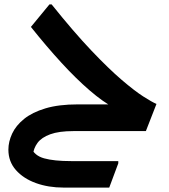

<svg xmlns="http://www.w3.org/2000/svg" viewBox="-20 -594 764 870"><path d="M313 0Q247 0 207.5 14.5Q168 29 150 53.5Q132 78 129 109L121 74Q135 111 180 123.5Q225 136 302 136H516V146L475 256H268Q199 256 142.5 235.5Q86 215 52 176.5Q18 138 18 84Q18 48 35 11.5Q52 -25 89 -55Q126 -85 186 -103Q246 -121 332 -121H530L498 -105Q447 -132 386 -184.5Q325 -237 258 -310Q191 -383 120 -472L204 -574H214Q315 -448 394 -365Q473 -282 531.5 -232Q590 -182 629 -157Q668 -132 689 -123L641 0Z"/></svg>

Font: Kufam SemiBold
Style: Italic
Weight: 600
Italic angle: -11°
Designer: Artur Schmal
Foundry: Original Type
Version: Version 1.301; ttfautohint (v1.8.3)